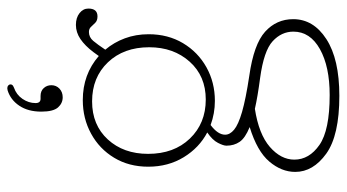

<svg xmlns="http://www.w3.org/2000/svg" viewBox="-228 -467 932 516"><g transform="rotate(-90 238.0 -209.0)"><path d="M292.5 -5Q377 7 410.8 37.5Q444.5 68 444.5 113Q444.5 167.5 390.8 202.2Q337 237 238.5 237Q132 237 83 201.8Q34 166.5 34 118.5Q34 81.5 61.8 48.8Q89.5 16 154.5 -4Q125 -16 114.8 -31Q104.5 -46 104.5 -66.5Q104.5 -74.5 112 -89.2Q119.5 -104 140 -118Q99 -139.5 73.5 -181.2Q48 -223 48 -276.5Q48 -328.5 72 -368.2Q96 -408 136.8 -430.2Q177.5 -452.5 227 -452.5Q296 -452.5 345.5 -409.5L356 -424Q373 -446.5 391 -458.8Q409 -471 429 -471Q448.5 -471 460.8 -461.2Q473 -451.5 473 -437.5Q473 -413 452 -413Q441 -413 435 -418.8Q429 -424.5 424 -430.2Q419 -436 410 -436Q396 -436 386.2 -424.5Q376.5 -413 362.5 -392Q382 -369 393 -339.5Q404 -310 404 -275.5Q404 -223.5 380 -183.2Q356 -143 315.2 -120.2Q274.5 -97.5 225 -97.5Q191 -97.5 160 -109Q134 -89.5 134 -70Q134 -57 147.5 -45.8Q161 -34.5 195.2 -24.5Q229.5 -14.5 292.5 -5ZM223.5 -427.5Q160 -427.5 121.2 -385.2Q82.5 -343 82.5 -277Q82.5 -207.5 123.5 -164.8Q164.5 -122 228.5 -122Q291.5 -122 330.2 -165.2Q369 -208.5 369 -274Q369 -342.5 328.5 -385Q288 -427.5 223.5 -427.5ZM67 116Q67 156 106.5 183.5Q146 211 240.5 211Q317 211 364 184.8Q411 158.5 411 113.5Q411 81.5 385.2 57.8Q359.5 34 286 24Q236.5 17.5 203.5 10Q135.5 20.5 101.2 50.2Q67 80 67 116ZM238 -566Q251.5 -566 259.2 -557.5Q267 -549 267 -537Q267 -524 257.8 -515.2Q248.5 -506.5 234.5 -506.5Q218.5 -506.5 207.2 -519.2Q196 -532 196 -564Q196 -599.5 211.8 -623Q227.5 -646.5 253 -654.5Q264.5 -657.5 268.5 -650Q271.5 -641.5 260.5 -637.5Q241.5 -631 230.2 -614.5Q219 -598 219 -579.5Q219 -566 230.5 -566Z"/></g></svg>

Font: Fraunces 72pt SuperSoft Thin
Style: Regular
Weight: 100
Version: Version 1.000;[b76b70a41]